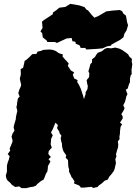

<svg xmlns="http://www.w3.org/2000/svg" viewBox="-20 -950 707 997"><path d="M92 27 80 18 59 21 41 9 34 0 20 -12 14 -21 10 -37 13 -49 16 -58V-90L20 -106L26 -122L30 -139L20 -150L33 -168L30 -178L38 -197L45 -214V-222L40 -240L45 -256L55 -271L51 -288L52 -297L58 -317L62 -331L63 -344L68 -366L70 -374L65 -395L68 -404L69 -417L73 -439L82 -448L75 -467L81 -486L88 -501L90 -510L85 -531L83 -543L88 -561V-576L87 -591L100 -598L105 -619L108 -634L119 -641L132 -653L148 -669L169 -670L175 -682L194 -686L204 -691L238 -693L254 -691L270 -685L281 -677L290 -672L306 -668L305 -656L312 -648L318 -641L326 -633L331 -627L337 -620L332 -608L341 -595L348 -584L357 -579L365 -574L358 -562L361 -554L366 -542L373 -539L383 -534L381 -524L389 -511L394 -501L400 -488L404 -476L407 -466L411 -455L416 -435L421 -451L425 -463L424 -470L434 -487L436 -503L432 -519L430 -534L443 -550V-560L444 -569L439 -580L444 -596L448 -612L450 -618L458 -626V-642L473 -654L480 -666L488 -676L509 -684L525 -697L538 -701L557 -699L579 -703L601 -697L617 -689L619 -687L631 -679L645 -668L652 -656L665 -644L664 -629L667 -617L663 -587L664 -565L659 -559L655 -543V-524L649 -510L643 -490L633 -484L642 -461L636 -450L633 -436L629 -421L620 -403L627 -388L621 -375L610 -357L617 -346V-335L603 -313L614 -305L606 -291L603 -267V-258L600 -239L601 -228L592 -216L594 -200L593 -185L588 -170L582 -147L585 -140L579 -123L582 -103L575 -72L570 -61L556 -42L549 -35L539 -17L524 -12L509 2L492 14L487 21L463 26L456 20L417 24H400L391 13L378 8L364 2L367 -9L361 -17L357 -24L351 -31L348 -39L343 -49L338 -60L339 -70L335 -83L334 -99L333 -119L321 -131L324 -144L317 -153L310 -164L307 -171L304 -182L302 -194V-203L298 -216L295 -233L299 -245L289 -259L288 -266L281 -277L276 -285L281 -300L268 -313L260 -294L254 -279L245 -263L248 -257L254 -247L245 -228V-219L243 -201L249 -183L241 -175L233 -165L231 -151L235 -145L244 -135L232 -123L242 -112L236 -100L229 -88L228 -72L225 -57L220 -51L216 -41L212 -30L206 -17L193 -10L184 -3L173 6L167 14L151 20L140 21L116 27ZM393 -715 373 -723 372 -733 356 -736 352 -753 325 -750 276 -727 265 -732H226L222 -740L202 -756L199 -778L190 -787L201 -805L200 -817L198 -837L207 -845L254 -876L255 -885L271 -896L288 -910L319 -914L345 -930L392 -922L419 -913L429 -900L437 -896L456 -873L470 -858L493 -868L532 -891L564 -895L602 -898L614 -892L621 -879L634 -869L640 -835L645 -819L637 -792L626 -775L621 -756L602 -742L558 -718L557 -713L535 -709L513 -699L481 -696L428 -693L423 -701H399Z"/></svg>

Font: Winky Rough Black
Style: Italic
Weight: 900
Italic angle: -8.97852°
Designer: Simon Atzbach
Foundry: typofactur
Version: Version 1.206; ttfautohint (v1.8.4.7-5d5b)